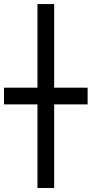

<svg xmlns="http://www.w3.org/2000/svg" viewBox="-20 -937 540 957"><path d="M0 -416.7V-500H166.7V-916.7H250V-500H416.7V-416.7H250V0H166.7V-416.7Z"/></svg>

Font: Galmuri11 Regular
Style: Regular
Weight: 400
Designer: Minseo Lee (Quiple)
Version: Version 2.356;hotconv 1.1.0;makeotfexe 2.6.0 DEVELOPMENT